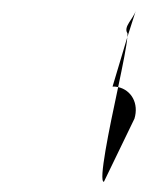

<svg xmlns="http://www.w3.org/2000/svg" viewBox="-20 -545 287 377"><path d="M230 -480C231 -479 230 -476 230 -472L247 -525C242 -508 222 -493 230 -480ZM201 -375 230 -472C229 -456 221 -417 212 -374C208 -375 205 -375 201 -375ZM212 -374C194 -290 173 -188 184 -188L244 -312C253 -342 238 -368 212 -374Z"/></svg>

Font: bitstorm
Style: ultextobl
Weight: 400
Version: Version 0.2